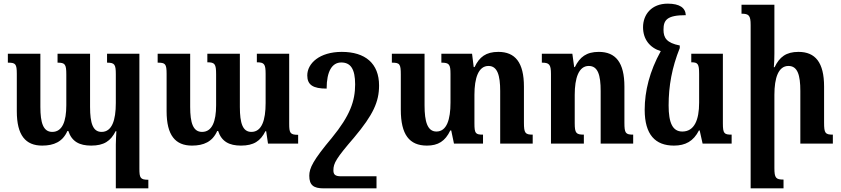

<svg xmlns="http://www.w3.org/2000/svg" viewBox="-20 -786 4603 1051"><path d="M566 -492V-443C607 -443 614 -434 614 -380V-222C614 -128 593 -64 536 -64C489 -64 473 -110 473 -201V-492H295V-443C336 -443 343 -435 343 -378V-210C343 -121 321 -64 266 -64C217 -64 201 -113 201 -201V-492H23V-443C65 -443 72 -437 72 -381V-177C72 -45 120 11 211 11C275 11 323 -10 349 -69H354C373 -11 415 11 479 11C549 11 586 -14 613 -68H617C616 -43 614 -19 614 5V245H792V198C748 198 743 188 743 137V-492Z M1386 -492V-445C1427 -445 1434 -435 1434 -381V-222C1434 -128 1413 -64 1356 -64C1309 -64 1293 -110 1293 -201V-492H1115V-445C1156 -445 1163 -436 1163 -379V-210C1163 -121 1141 -64 1086 -64C1037 -64 1021 -113 1021 -201V-492H843V-443C885 -443 892 -437 892 -381V-177C892 -45 940 11 1031 11C1095 11 1143 -10 1169 -69H1174C1193 -11 1235 11 1299 11C1369 11 1406 -14 1433 -68H1437L1447 0H1612V-48C1568 -48 1563 -58 1563 -109V-492Z M1851 -502C1729 -502 1662 -439 1662 -373C1662 -321 1694 -301 1768 -301C1768 -396 1798 -444 1848 -444C1899 -444 1924 -409 1924 -324C1924 -233 1896 -153 1797 -32C1694 91 1673 134 1673 176C1673 228 1697 245 1751 245H2041V179H1847C1814 179 1805 169 1805 146C1805 107 1821 80 1919 -34C2023 -158 2055 -229 2055 -318C2055 -439 1979 -502 1851 -502Z M2848 -115V-312C2848 -444 2800 -502 2708 -502C2640 -502 2604 -474 2578 -419H2573L2564 -492H2396V-443C2439 -443 2446 -434 2446 -381V-224C2446 -133 2426 -66 2369 -66C2320 -66 2304 -120 2304 -209V-492H2125V-443C2168 -443 2174 -436 2174 -378V-185C2174 -49 2221 11 2317 11C2378 11 2417 -13 2445 -72H2450L2465 0H2624V-49C2583 -49 2577 -55 2577 -111V-267C2577 -359 2599 -425 2654 -425C2703 -425 2718 -373 2718 -288V0H2896V-49C2855 -49 2848 -57 2848 -115Z M3446 -49C3404 -49 3398 -57 3398 -115V-312C3398 -444 3350 -502 3258 -502C3190 -502 3154 -474 3127 -419H3123L3113 -492H2946V-443C2986 -443 2996 -434 2996 -381V0H3176V-49C3134 -49 3126 -57 3126 -112V-267C3126 -359 3148 -425 3203 -425C3253 -425 3268 -375 3268 -288V0H3446Z M3669 11C3732 11 3776 -13 3806 -72H3810L3826 0H3985V-49C3944 -49 3937 -55 3937 -111V-492H3764V-445C3800 -445 3807 -437 3807 -381V-224C3807 -130 3781 -66 3715 -66C3662 -66 3640 -113 3640 -209C3640 -315 3658 -416 3701 -523V-537C3629 -551 3612 -579 3612 -623C3612 -675 3629 -703 3734 -703C3732 -743 3701 -766 3635 -766C3547 -766 3500 -707 3500 -637C3500 -572 3536 -525 3597 -506C3536 -396 3509 -287 3509 -185C3509 -49 3567 11 3669 11Z M4539 -49C4497 -49 4491 -57 4491 -115V-312C4491 -444 4443 -502 4351 -502C4283 -502 4247 -474 4220 -418H4216C4218 -442 4219 -467 4219 -492V-760H4039V-711C4079 -711 4089 -702 4089 -649V245H4269V197C4227 197 4219 188 4219 134V-267C4219 -360 4241 -425 4296 -425C4346 -425 4361 -375 4361 -288V0H4539Z"/></svg>

Font: Noto Serif Armenian Condensed
Style: Bold
Weight: 700
Width: 3
Designer: Monotype Design Team
Foundry: Monotype Imaging Inc.
Version: Version 2.008